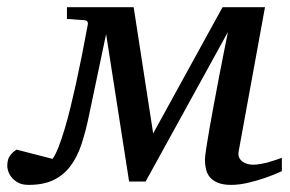

<svg xmlns="http://www.w3.org/2000/svg" viewBox="-71 -502 806 534"><path d="M712.9 -25.9Q689.5 -15.1 665 -6.8Q644 0.5 619.1 6.3Q594.2 12.2 571.8 12.2Q549.3 12.2 535.2 6.3Q521 0.5 512.9 -9Q504.9 -18.6 502 -31.2Q499 -43.9 499 -58.1Q499 -65.4 502.4 -88.6Q505.9 -111.8 511.5 -143.8Q517.1 -175.8 524.2 -213.6Q531.2 -251.5 538.3 -288.6Q545.4 -325.7 552 -358.4Q558.6 -391.1 563 -413.1L334 2.9H288.1L224.1 -407.2L176.8 -182.1Q167.5 -136.7 155.5 -100.6Q143.6 -64.5 124.5 -39.6Q105.5 -14.6 77.6 -1.2Q49.8 12.2 8.8 12.2Q-9.8 12.2 -21.2 5.6Q-32.7 -1 -39.3 -9.5Q-45.9 -18.1 -48.3 -26.6Q-50.8 -35.2 -50.8 -39.1Q-50.8 -59.1 -43.2 -69.1Q-35.6 -79.1 -24.9 -85.9L75.2 -60.1Q83 -70.8 91.6 -92.5Q100.1 -114.3 108.6 -142.6Q117.2 -170.9 125 -203.4Q132.8 -235.8 140.1 -268.1Q156.7 -343.8 172.9 -432.1Q174.3 -437.5 172.4 -441.2Q170.4 -444.8 165 -445.8L115.2 -449.2V-481.9H300.8L355 -130.9L547.9 -481.9H666L592.8 -81.1Q590.8 -70.8 594.2 -63.7Q597.7 -56.6 603.8 -52.2Q609.9 -47.9 617.7 -45.9Q625.5 -43.9 632.8 -43.9Q642.6 -43.9 654.5 -46.1Q666.5 -48.3 677.7 -51.5Q689 -54.7 698.2 -57.9Q707.5 -61 712.9 -63Z"/></svg>

Font: Charis SIL
Style: Italic
Weight: 400
Italic angle: -11°
Foundry: SIL International
Version: Version 4.112